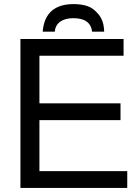

<svg xmlns="http://www.w3.org/2000/svg" viewBox="-20 -920 673 940"><path d="M173 -332V-82H603V0H80V-729H585V-647H173V-414H570V-332ZM490 -765H431Q423 -831 339 -831Q299 -831 275 -814Q251 -797 248 -765H189Q200 -900 341 -900Q377 -900 407 -890.5Q437 -881 463 -849Q489 -817 490 -765Z"/></svg>

Font: ColatingCofangSans
Style: Regular
Weight: 400
Foundry: GNU
Version: Version 412.227;June 27, 2022;FontCreator 11.0.0.2412 32-bit